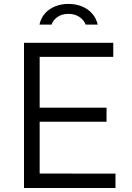

<svg xmlns="http://www.w3.org/2000/svg" viewBox="-20 -936 657 956"><path d="M99.5 0V-723H544V-653H177.5V-400H510.5V-330H177.5V-72L555 -71.5V0ZM466.5 -813.5Q459 -845.5 438.8 -868.5Q418.5 -891.5 388.2 -904Q358 -916.5 320.5 -916.5Q285 -916.5 255 -904.5Q225 -892.5 204.2 -869.5Q183.5 -846.5 176.5 -813.5H236.5Q245 -837 267 -852Q289 -867 320.5 -867Q352 -867 374.8 -852Q397.5 -837 406.5 -813.5Z"/></svg>

Font: Public Sans Light
Style: Regular
Weight: 300
Designer: The Public Sans Project Authors: Dan O. Williams and USWDS (Libre Franklin designed by Pablo Impallari and Rodrigo Fuenz
Version: Version 1.007